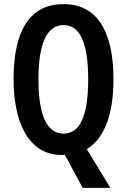

<svg xmlns="http://www.w3.org/2000/svg" viewBox="-20 -744 617 934"><path d="M532 -358C532 -600 447 -724 289 -724C129 -724 46 -601 46 -359C46 -152 117 10 280 10C285 10 291 9 295 8L382 170H517L402 -19C486 -68 532 -184 532 -358ZM167 -358C167 -532 208 -622 289 -622C369 -622 409 -535 409 -358C409 -180 369 -94 289 -94C209 -94 167 -183 167 -358Z"/></svg>

Font: Noto Sans Lao Looped ExtraCondensed SemiBold
Style: Regular
Weight: 600
Width: 2
Designer: Mark Frömberg, Ben Mitchell
Foundry: The Fontpad Ltd
Version: Version 1.002